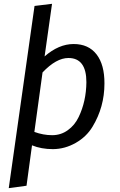

<svg xmlns="http://www.w3.org/2000/svg" viewBox="-20 -770 628 1007"><path d="M335.9 -87.4Q372.1 -113.3 392.6 -156.2Q432.1 -238.3 433.1 -338.9Q433.1 -465.8 338.9 -465.8Q274.9 -465.8 203.1 -390.1L160.2 -78.1Q207 -61 253.4 -61Q299.8 -61 335.9 -87.4ZM527.8 -332Q527.8 -208.5 465.3 -105.5Q433.6 -52.7 377 -20.5Q320.3 11.7 257.8 12.2Q196.3 12.2 147.9 -7.8L119.1 204.1L25.9 216.8L161.1 -738.8L252.9 -750L213.9 -474.1Q288.1 -539.1 366.2 -539.1Q444.3 -539.1 486.3 -484.9Q528.3 -430.7 527.8 -332Z"/></svg>

Font: FiraSans-Italic
Style: Italic
Weight: 400
Italic angle: -8°
Designer: Carrois Corporate & Edenspiekermann AG
Foundry: Carrois Corporate GbR & Edenspiekermann AG
Version: Version 3.106;PS 003.106;hotconv 1.0.70;makeotf.lib2.5.58329